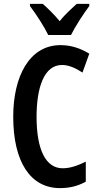

<svg xmlns="http://www.w3.org/2000/svg" viewBox="-20 -957 506 987"><path d="M228 -777H345C366 -820 409 -886 439 -926V-937H374C345 -909 317 -887 287 -848C258 -883 223 -917 200 -937H134V-926C166 -884 209 -817 228 -777ZM299 -623C333 -623 369 -607 404 -584L439 -681C393 -709 345 -725 291 -725C132 -725 48 -566 48 -357C48 -124 137 10 288 10C339 10 381 -1 421 -23V-126C378 -105 341 -92 302 -92C215 -92 168 -188 168 -356C168 -504 205 -623 299 -623Z"/></svg>

Font: Noto Sans Gurmukhi UI ExtraCondensed SemiBold
Style: Regular
Weight: 600
Width: 2
Designer: Jelle Bosma - Monotype Design Team
Foundry: Monotype Imaging Inc.
Version: Version 2.004